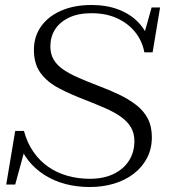

<svg xmlns="http://www.w3.org/2000/svg" viewBox="-20 -740 699 770"><path d="M340 10Q288 10 242.5 -2Q197 -14 159 -38Q121 -62 94 -96Q67 -130 53 -174Q60 -172 65.5 -168Q71 -164 75.5 -159Q80 -154 81 -146L41 0H5L41 -215H76Q89 -167 114 -131Q139 -95 173.5 -71Q208 -47 250.5 -35Q293 -23 340 -23Q396 -23 436 -42.5Q476 -62 497.5 -96Q519 -130 519 -174Q519 -206 505 -229.5Q491 -253 465 -271.5Q439 -290 403.5 -305.5Q368 -321 325 -338Q264 -361 216.5 -386Q169 -411 142.5 -447.5Q116 -484 116 -540Q116 -594 145 -634.5Q174 -675 226 -697.5Q278 -720 347 -720Q408 -720 456 -701.5Q504 -683 536 -649Q568 -615 582 -568Q574 -569 568.5 -572.5Q563 -576 560 -582Q557 -588 556 -596L588 -710H622L592 -530H559Q550 -577 521.5 -612Q493 -647 449 -667Q405 -687 347 -687Q293 -687 256 -669Q219 -651 200.5 -621.5Q182 -592 182 -554Q182 -523 195.5 -500.5Q209 -478 234 -461Q259 -444 293 -429Q327 -414 369 -398Q417 -380 457 -361Q497 -342 527 -318.5Q557 -295 573 -264Q589 -233 589 -190Q589 -143 569.5 -106Q550 -69 516 -43Q482 -17 437 -3.5Q392 10 340 10Z"/></svg>

Font: Roboto Serif 120pt Expanded Light
Style: Italic
Weight: 300
Width: 7
Italic angle: -10°
Designer: Greg Gazdowicz
Foundry: Commercial Type
Version: Version 1.008